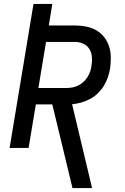

<svg xmlns="http://www.w3.org/2000/svg" viewBox="-20 -755 640 980"><path d="M350 205 247 -222H163L126 0H29L151 -735H247L229 -625H362Q391 -625 419 -619.5Q447 -614 470.5 -601Q494 -588 511 -566.5Q528 -545 536.5 -519Q545 -493 545.5 -464Q546 -435 542 -406Q538 -383 530.5 -360.5Q523 -338 510 -317Q497 -296 479 -278.5Q461 -261 439 -249.5Q417 -238 394 -231.5Q371 -225 348 -223L450 205ZM176 -306H321Q336 -306 351 -309Q366 -312 380 -319Q394 -326 406 -337Q418 -348 426.5 -361.5Q435 -375 440 -389.5Q445 -404 447 -419Q451 -442 449 -464.5Q447 -487 436 -505Q425 -523 405 -532Q385 -541 362 -541H215Z"/></svg>

Font: Iosevka Curly Medium Extended
Style: Italic
Weight: 500
Width: 7
Italic angle: -9°
Monospace: yes
Designer: Belleve Invis
Foundry: Belleve Invis
Version: Version 11.1.0; ttfautohint (v1.8.3)